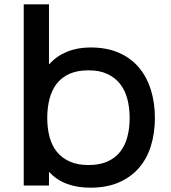

<svg xmlns="http://www.w3.org/2000/svg" viewBox="-20 -860 793 890"><path d="M698 -313Q698 -243 679.5 -183.5Q661 -124 623.5 -81Q586 -38 530 -14Q474 10 399 10Q275 10 209 -62H207V0H90V-840H207V-563H209Q242 -600 290.5 -620Q339 -640 399 -640Q475 -640 531 -615.5Q587 -591 624 -547Q661 -503 679.5 -443Q698 -383 698 -313ZM581 -313Q581 -360 570.5 -400.5Q560 -441 537 -470.5Q514 -500 478 -517Q442 -534 390 -534Q338 -534 301.5 -517.5Q265 -501 242.5 -471.5Q220 -442 209.5 -401.5Q199 -361 199 -313Q199 -266 209.5 -226Q220 -186 243 -157Q266 -128 302.5 -111.5Q339 -95 390 -95Q442 -95 478.5 -111.5Q515 -128 537.5 -157Q560 -186 570.5 -226Q581 -266 581 -313Z"/></svg>

Font: Sinkin Sans 500 Medium
Style: 500 Medium
Weight: 500
Designer: Keith Bates
Foundry: K-Type
Version: Sinkin Sans (version 1.0)  by Keith Bates   •   © 2014   www